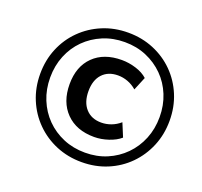

<svg xmlns="http://www.w3.org/2000/svg" viewBox="-125 -858 1065 1011"><g transform="rotate(20 407.5 -352.5)"><path d="M429 10Q352 10 286 -17.5Q220 -45 170.5 -94.5Q121 -144 93.5 -210Q66 -276 66 -353Q66 -430 93.5 -496Q121 -562 170.5 -611Q220 -660 286 -687.5Q352 -715 429 -715Q506 -715 572 -687.5Q638 -660 687 -611Q736 -562 763.5 -496Q791 -430 791 -353Q791 -276 763.5 -210Q736 -144 687 -94.5Q638 -45 572 -17.5Q506 10 429 10ZM446 -137Q346 -137 288 -196Q230 -255 230 -355Q230 -454 288 -511Q346 -568 446 -568Q486 -568 526 -555.5Q566 -543 591 -520L560 -445Q537 -465 510 -475Q483 -485 455 -485Q400 -485 368 -450.5Q336 -416 336 -354Q336 -292 368 -256.5Q400 -221 455 -221Q483 -221 510 -231Q537 -241 560 -261L591 -186Q566 -164 525.5 -150.5Q485 -137 446 -137ZM429 -43Q495 -43 550.5 -66.5Q606 -90 647.5 -132Q689 -174 712 -230.5Q735 -287 735 -353Q735 -419 712 -475.5Q689 -532 647.5 -573.5Q606 -615 550.5 -638.5Q495 -662 429 -662Q363 -662 307 -638.5Q251 -615 209.5 -573.5Q168 -532 145 -475.5Q122 -419 122 -353Q122 -287 145 -230.5Q168 -174 209.5 -132Q251 -90 307 -66.5Q363 -43 429 -43Z"/></g></svg>

Font: Mulish ExtraLight
Style: Bold Italic
Weight: 700
Italic angle: -9°
Version: Version 3.603